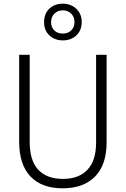

<svg xmlns="http://www.w3.org/2000/svg" viewBox="-20 -1011 682 1041"><path d="M558 -240Q558 -117 495 -53.5Q432 10 320 10Q206 10 145 -54.5Q84 -119 84 -242V-714H141V-242Q141 -140 187.5 -90.5Q234 -41 322 -41Q407 -41 454 -90.5Q501 -140 501 -238V-714H558ZM321 -792Q277 -792 248 -819Q219 -846 219 -891Q219 -937 247.5 -964Q276 -991 321 -991Q364 -991 393.5 -963.5Q423 -936 423 -892Q423 -846 394 -819Q365 -792 321 -792ZM321 -829Q349 -829 366.5 -846.5Q384 -864 384 -891Q384 -919 366 -937Q348 -955 321 -955Q293 -955 275 -937Q257 -919 257 -891Q257 -864 274 -846.5Q291 -829 321 -829Z"/></svg>

Font: Noto Sans Khmer UI SemiCondensed Light
Style: Regular
Weight: 300
Width: 4
Designer: Danh Hong and the Monotype Design Team
Foundry: Monotype Imaging Inc.
Version: Version 2.002; ttfautohint (v1.8.4.7-5d5b)